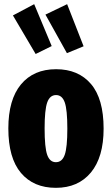

<svg xmlns="http://www.w3.org/2000/svg" viewBox="-20 -883 537 921"><path d="M477 -266Q477 -129 416 -55.5Q355 18 248 18Q141 18 80.5 -53.5Q20 -125 20 -267Q20 -405 80.5 -478Q141 -551 249 -551Q356 -551 416.5 -480Q477 -409 477 -266ZM194 -267Q194 -175 206.5 -140Q219 -105 248 -105Q278 -105 290.5 -140.5Q303 -176 303 -266Q303 -357 290.5 -392Q278 -427 249 -427Q219 -427 206.5 -391.5Q194 -356 194 -267ZM144 -863 228 -662 151 -624 42 -809ZM302 -863 381 -661 301 -628 198 -813Z"/></svg>

Font: Fira Sans Extra Condensed ExtraBold
Style: Regular
Weight: 800
Width: 1
Designer: Carrois Corporate & Edenspiekermann AG
Foundry: Carrois Corporate GbR & Edenspiekermann AG
Version: Version 4.203